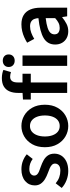

<svg xmlns="http://www.w3.org/2000/svg" viewBox="650 -1408 770 2111"><g transform="rotate(-90 1035.5 -353.0)"><path d="M210 12Q159 12 109.5 -7Q60 -26 24 -60L75 -126Q108 -99 142 -87Q176 -75 214 -75Q254 -75 273 -92Q292 -109 292 -134Q292 -154 277.5 -168Q263 -182 240 -192Q217 -202 189 -212Q153 -225 122 -243.5Q91 -262 71.5 -289.5Q52 -317 52 -356Q52 -421 100 -462Q148 -503 230 -503Q280 -503 322 -486.5Q364 -470 394 -444L343 -379Q317 -398 290 -407Q263 -416 233 -416Q196 -416 178 -400Q160 -384 160 -362Q160 -344 171.5 -331.5Q183 -319 205 -309.5Q227 -300 258 -290Q296 -277 329 -258.5Q362 -240 381.5 -211.5Q401 -183 401 -140Q401 -98 379 -63.5Q357 -29 314.5 -8.5Q272 12 210 12Z M705 12Q644 12 591 -18.5Q538 -49 505 -106.5Q472 -164 472 -245Q472 -327 505 -384.5Q538 -442 591 -472.5Q644 -503 705 -503Q767 -503 820 -472.5Q873 -442 906 -384.5Q939 -327 939 -245Q939 -164 906 -106.5Q873 -49 820 -18.5Q767 12 705 12ZM705 -82Q741 -82 767 -102Q793 -122 807 -159Q821 -196 821 -245Q821 -294 807 -331Q793 -368 767 -388.5Q741 -409 705 -409Q669 -409 643.5 -388.5Q618 -368 604 -331Q590 -294 590 -245Q590 -196 604 -159Q618 -122 643.5 -102Q669 -82 705 -82Z M1069 0V-542Q1069 -593 1085.5 -633Q1102 -673 1138 -695.5Q1174 -718 1232 -718Q1259 -718 1282.5 -713Q1306 -708 1322 -701L1298 -618Q1272 -627 1246 -627Q1216 -627 1200 -607Q1184 -587 1184 -544V0ZM996 -400V-486L1076 -491H1280V-400Z M1366 0V-491H1481V0ZM1423 -577Q1393 -577 1373.5 -595Q1354 -613 1354 -643Q1354 -673 1373.5 -690.5Q1393 -708 1423 -708Q1454 -708 1473 -690.5Q1492 -673 1492 -643Q1492 -613 1473 -595Q1454 -577 1423 -577Z M1747 12Q1704 12 1671 -6Q1638 -24 1619.5 -56.5Q1601 -89 1601 -132Q1601 -215 1670.5 -257.5Q1740 -300 1891 -316Q1890 -341 1881.5 -362Q1873 -383 1853.5 -395.5Q1834 -408 1801 -408Q1765 -408 1730.5 -395Q1696 -382 1663 -362L1621 -440Q1648 -457 1680 -471.5Q1712 -486 1748 -494.5Q1784 -503 1823 -503Q1884 -503 1924.5 -478.5Q1965 -454 1985.5 -406.5Q2006 -359 2006 -290V0H1911L1903 -54H1899Q1865 -26 1828 -7Q1791 12 1747 12ZM1783 -82Q1813 -82 1838.5 -94.5Q1864 -107 1891 -132V-236Q1824 -228 1785 -215Q1746 -202 1729.5 -183.5Q1713 -165 1713 -140Q1713 -109 1733 -95.5Q1753 -82 1783 -82Z"/></g></svg>

Font: Source Sans 3 SemiBold
Style: Regular
Weight: 600
Designer: Paul D. Hunt
Foundry: Adobe
Version: Version 3.046;hotconv 1.0.118;makeotfexe 2.5.65603